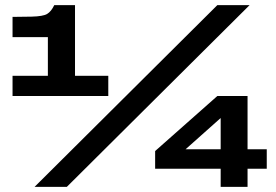

<svg xmlns="http://www.w3.org/2000/svg" viewBox="-20 -730 1078 750"><path d="M29 -355V-434H167V-585H29V-664L103 -665Q148 -666 164 -675.5Q180 -685 192 -710H273V-434H403V-355ZM115 0 829 -710H955L241 0ZM586 -71V-140L829 -355H947V-147H1022V-71H947V0H842V-71ZM705 -147H842V-269Z"/></svg>

Font: Special Gothic Expanded One
Style: Regular
Weight: 400
Designer: Alistair McCready
Foundry: Monolith
Version: Version 1.010; ttfautohint (v1.8.4.7-5d5b)